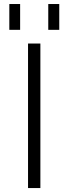

<svg xmlns="http://www.w3.org/2000/svg" viewBox="-20 -952 340 973"><path d="M122.1 1V-731.4H184.6V1ZM27.3 -800.8V-931.6H82V-800.8ZM224.6 -800.8V-931.6H280.3V-800.8Z"/></svg>

Font: Gen Shin Gothic Light
Style: Regular
Weight: 200
Designer: [Source Han Sans]
Ryoko NISHIZUKA  (kana & ideographs); Paul D. Hunt (Latin, Greek & Cyrillic); Wenlong ZHANG  (bopomofo
Version: Version 1.002.20150607